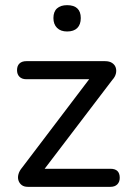

<svg xmlns="http://www.w3.org/2000/svg" viewBox="-20 -724 506 744"><path d="M88 0Q73 0 64 -7Q55 -14 51.5 -25Q48 -36 51.5 -49Q55 -62 66 -75L343 -440V-417H82Q65 -417 55.5 -426.5Q46 -436 46 -452Q46 -469 55.5 -478Q65 -487 82 -487H387Q404 -487 414.5 -480Q425 -473 428.5 -462Q432 -451 429 -438.5Q426 -426 415 -414L134 -45V-70H408Q444 -70 444 -35Q444 -19 434.5 -9.5Q425 0 408 0ZM240 -602Q215 -602 201 -616Q187 -630 187 -654Q187 -679 201 -691.5Q215 -704 240 -704Q266 -704 279.5 -691.5Q293 -679 293 -654Q293 -629 279.5 -615.5Q266 -602 240 -602Z"/></svg>

Font: Nunito ExtraLight Medium
Style: Regular
Weight: 500
Version: Version 3.602